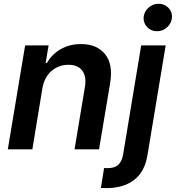

<svg xmlns="http://www.w3.org/2000/svg" viewBox="-20 -784 923 1008"><path d="M202.4 -319.6 149.9 0H21L111.9 -545.5H235.1L219.5 -452.8H226.2Q251.8 -498.6 298.1 -525.6Q344.5 -552.6 405.5 -552.6Q489.3 -552.6 532 -499.1Q574.6 -445.7 558.2 -347.3L500 0H371.4L425.8 -327.4Q435 -381.7 412.1 -412.8Q389.2 -443.9 338.8 -443.9Q288.4 -443.9 250.5 -411.4Q212.7 -378.9 202.4 -319.6ZM721.2 -545.5H849.8L754.3 30.2Q740.1 118.6 682.5 161.8Q625 204.9 533.7 203.5Q528.4 203.5 522.5 203.3Q516.7 203.1 509.6 202.8L526.6 98Q532 98.4 536.2 98.5Q540.5 98.7 545.1 98.7Q582.4 98.7 601.2 80.8Q620 62.9 626.1 28.4ZM804 -620Q773.4 -620 753 -641.2Q732.6 -662.3 734 -692.1Q735.8 -721.9 758.9 -743.1Q782 -764.2 812.5 -764.2Q843.4 -764.2 864.2 -743.1Q884.9 -721.9 882.8 -692.1Q880.7 -662.3 857.8 -641.2Q834.9 -620 804 -620Z"/></svg>

Font: Inter UI Semi Bold
Style: Italic
Weight: 600
Italic angle: -9.39999°
Designer: Rasmus Andersson
Foundry: rsms
Version: 3.2;8d6f07862